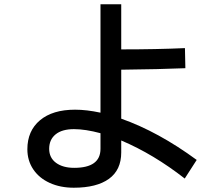

<svg xmlns="http://www.w3.org/2000/svg" viewBox="-20 -829 1040 898"><path d="M844 6Q698 -108 547 -172V-116Q547 -34 489.5 7.5Q432 49 325 49Q262 49 212.5 26.5Q163 4 135.5 -37Q108 -78 108 -131Q108 -217 167 -266.5Q226 -316 331 -316Q385 -316 450 -302V-809H547V-598Q713 -598 845 -604L847 -510Q726 -505 547 -503V-274Q720 -213 900 -81ZM450 -206Q379 -225 326 -225Q270 -225 240 -200.5Q210 -176 210 -133Q210 -91 242 -67.5Q274 -44 327 -44Q450 -44 450 -133Z"/></svg>

Font: IBM Plex Sans JP Medm
Style: Regular
Weight: 500
Designer: Mike Abbink; Paul van der Laan; Pieter van Rosmalen; Wujin Sim; Yejin Wi; Jinhee Kim; Boomi Park; Yona Kim; Kichan Ma
Foundry: Sandoll Inc.
Version: Version 1.002